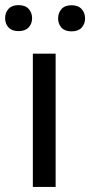

<svg xmlns="http://www.w3.org/2000/svg" viewBox="-54 -741 357 761"><path d="M166.5 -528.3V0H76.2V-528.3ZM-33.7 -668.9Q-33.7 -690.9 -20.3 -705.8Q-6.8 -720.7 19.5 -720.7Q45.9 -720.7 59.6 -705.8Q73.2 -690.9 73.2 -668.9Q73.2 -647 59.6 -632.3Q45.9 -617.7 19.5 -617.7Q-6.8 -617.7 -20.3 -632.3Q-33.7 -647 -33.7 -668.9ZM176.3 -668Q176.3 -689.9 189.7 -705.1Q203.1 -720.2 229.5 -720.2Q255.9 -720.2 269.5 -705.1Q283.2 -689.9 283.2 -668Q283.2 -646 269.5 -631.3Q255.9 -616.7 229.5 -616.7Q203.1 -616.7 189.7 -631.3Q176.3 -646 176.3 -668Z"/></svg>

Font: Mardoto
Style: Regular
Weight: 400
Designer: Christian Robertson, Vahan Hovhannisyan
Foundry: Google
Version: Version 1.000